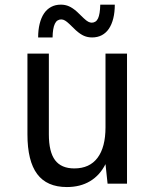

<svg xmlns="http://www.w3.org/2000/svg" viewBox="-20 -771 642 806"><path d="M140.1 -613.8Q140.1 -645.5 146.5 -671.1Q152.8 -696.8 164.8 -714.6Q176.8 -732.4 194.6 -741.9Q212.4 -751.5 235.4 -751.5Q253.9 -751.5 269.5 -744.6Q285.2 -737.8 303.2 -721.7L331.1 -694.8Q342.8 -683.6 350.6 -679.7Q358.4 -675.8 365.2 -675.8Q373.5 -675.8 380.4 -680.2Q387.2 -684.6 391.6 -693.8Q399.9 -711.4 400.9 -751.5H461.9Q461.9 -719.7 455.6 -694.1Q449.2 -668.5 437.3 -650.6Q425.3 -632.8 407.5 -623.3Q389.6 -613.8 366.7 -613.8Q348.1 -613.8 332.5 -620.6Q316.9 -627.4 298.8 -643.6L271 -670.4Q260.7 -680.2 252.9 -684.8Q245.1 -689.5 236.8 -689.5Q228.5 -689.5 221.7 -685.1Q214.8 -680.7 210.4 -671.4Q201.2 -652.3 200.7 -613.8ZM260.7 14.2Q176.8 14.2 136 -40.5Q95.2 -95.2 95.2 -207V-545.9H185.1V-207Q185.1 -133.3 211.2 -98.6Q237.3 -64 292 -64Q356 -64 389.4 -108.4Q422.9 -152.8 422.9 -236.8V-545.9H513.2V0H431.6L422.9 -82Q398.9 -34.7 357.9 -10.3Q316.9 14.2 260.7 14.2Z"/></svg>

Font: Hack
Style: Regular
Weight: 400
Monospace: yes
Designer: Christopher Simpkins
Foundry: Christopher Simpkins
Version: Version 2.019; ttfautohint (v1.4.1) -l 4 -r 80 -G 350 -x 0 -